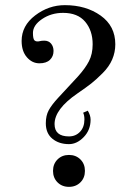

<svg xmlns="http://www.w3.org/2000/svg" viewBox="-20 -714 510 746"><path d="M232 -694Q314 -694 371 -653.5Q428 -613 428 -542Q428 -511 416 -483Q404 -455 379 -430Q354 -405 335 -390Q316 -375 281 -351Q192 -290 192 -232Q192 -184 248 -184Q274 -184 291 -202Q308 -220 308 -250Q308 -266 303 -276L321 -284Q332 -266 332 -249Q332 -209 305.5 -181.5Q279 -154 248 -154Q209 -154 183.5 -175Q158 -196 158 -235Q158 -265 169.5 -286Q181 -307 206 -334L282 -416Q311 -448 325.5 -476Q340 -504 340 -542Q340 -595 311 -629.5Q282 -664 225 -664Q179 -664 143.5 -640Q108 -616 108 -586Q108 -563 114 -557Q119 -553 124 -553Q131 -553 134 -554Q141 -556 152 -556Q169 -556 178.5 -544.5Q188 -533 188 -516Q188 -495 174 -481.5Q160 -468 133 -468Q105 -468 84.5 -491.5Q64 -515 64 -555Q64 -614 116.5 -654Q169 -694 232 -694ZM248 12Q221 12 203.5 -5.5Q186 -23 186 -50Q186 -77 203.5 -94.5Q221 -112 248 -112Q275 -112 292.5 -94.5Q310 -77 310 -50Q310 -23 292.5 -5.5Q275 12 248 12Z"/></svg>

Font: Old Standard TT
Style: Regular
Weight: 400
Designer: Alexey Kryukov <alexios@thessalonica.org.ru>
Version: Version 1.0